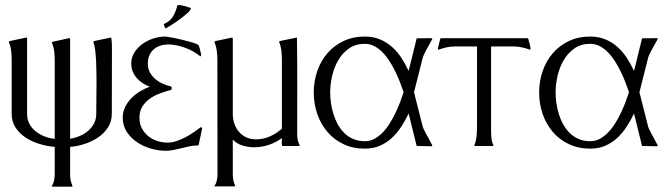

<svg xmlns="http://www.w3.org/2000/svg" viewBox="-20 -568 2586 747"><path d="M252.9 -28.3Q272 -31.2 290 -38.8Q308.1 -46.4 322.5 -58.6Q336.9 -70.8 345.7 -87.4Q354.5 -104 354.5 -125Q354.5 -155.8 355 -185.8Q355.5 -215.8 355.5 -246.6Q355.5 -260.7 355.2 -282.5Q355 -304.2 354 -327.1Q353 -350.1 350.6 -370.8Q348.1 -391.6 343.3 -404.3Q343.8 -406.2 345.7 -408.2L411.1 -421.9L413.1 -420.9Q414.6 -411.1 415 -401.4Q415.5 -391.6 415.5 -381.8Q415.5 -317.4 415.3 -253.4Q415 -189.5 415 -125Q415 -94.2 399.4 -71Q383.8 -47.9 360.1 -32.2Q336.4 -16.6 307.9 -7.6Q279.3 1.5 252.9 3.4V112.8Q252.9 134.8 261.7 154.3V157.2Q261.2 157.2 260.3 157.7Q259.3 158.2 258.8 158.2H184.1L180.7 156.2Q183.6 153.3 186 147.7Q188.5 142.1 189.9 135.7Q191.4 129.4 192.1 123.3Q192.9 117.2 192.9 112.8V3.4Q166 1.5 136.5 -7.1Q106.9 -15.6 82.3 -31.2Q57.6 -46.9 41.5 -70.1Q25.4 -93.3 25.4 -125V-335.4Q25.4 -353 23.4 -370.4Q21.5 -387.7 14.6 -404.3L15.1 -406.2L17.6 -408.2L82.5 -421.9L84.5 -420.9L85.4 -418.9V-125Q85.4 -103 94.7 -85.7Q104 -68.4 119.4 -56.4Q134.8 -44.4 153.8 -37.1Q172.9 -29.8 192.9 -27.8V-332.5Q192.9 -350.1 190.9 -367.7Q189 -385.3 182.1 -401.4V-403.8L184.1 -405.3L248.5 -419.4L252.4 -418.5Q252.4 -417.5 252.7 -417.2Q252.9 -417 252.9 -416Z M555.2 -320.8Q555.2 -301.3 563.2 -286.4Q571.3 -271.5 584.2 -260.5Q597.2 -249.5 613.5 -242.2Q629.9 -234.9 647 -231V-229.5L648.4 -227.1L647 -218.8Q626.5 -213.4 604.2 -205.3Q582 -197.3 564 -184.8Q545.9 -172.4 534.2 -154.1Q522.5 -135.7 522.5 -110.4Q522.5 -87.4 531.7 -69.3Q541 -51.3 556.2 -38.8Q571.3 -26.4 591.1 -19.8Q610.8 -13.2 632.3 -13.2Q648.4 -13.2 665.8 -18.8Q683.1 -24.4 700 -33.2Q716.8 -42 732.4 -52.5Q748 -63 760.7 -72.8V-72.3L763.2 -72.8L764.6 -72.3L766.6 -69.3L753.4 -6.3Q752.9 -4.4 752.4 -3.2Q752 -2 749.5 -2Q733.4 -2 718 1.2Q702.6 4.4 687 8.3Q671.4 12.2 656 15.4Q640.6 18.6 624.5 18.6Q597.2 18.6 567.6 10.3Q538.1 2 513.7 -14.4Q489.3 -30.8 473.4 -54.7Q457.5 -78.6 457.5 -110.4Q457.5 -132.3 466.8 -151.4Q476.1 -170.4 491 -185.8Q505.9 -201.2 524.9 -212.6Q543.9 -224.1 563 -230.5Q548.3 -235.8 535.2 -244.4Q522 -252.9 512 -264.4Q502 -275.9 496.3 -290Q490.7 -304.2 490.7 -320.8Q490.7 -344.7 503.2 -364.3Q515.6 -383.8 534.9 -397.5Q554.2 -411.1 577.4 -418.5Q600.6 -425.8 622.1 -425.8Q626 -425.8 637 -424.1Q647.9 -422.4 661.9 -419.4Q675.8 -416.5 691.4 -412.6Q707 -408.7 720.2 -405Q733.4 -401.4 742.2 -397.9Q751 -394.5 752.4 -392.1Q756.3 -383.8 758.3 -374Q760.3 -364.3 762.7 -355.5Q762.2 -353.5 761.7 -351.6Q761.2 -349.6 758.8 -348.6L756.8 -351.6V-350.6Q745.1 -360.4 730.5 -368.4Q715.8 -376.5 699.7 -382.3Q683.6 -388.2 667 -391.6Q650.4 -395 635.3 -395Q617.7 -395 603 -390.1Q588.4 -385.3 577.9 -376Q567.4 -366.7 561.3 -352.8Q555.2 -338.9 555.2 -320.8ZM618.7 -475.1Q642.6 -485.8 653.6 -504.9Q664.6 -523.9 670.4 -548.3Q684.1 -548.8 696.8 -544.9Q709.5 -541 722.2 -537.1L722.7 -535.2Q721.7 -528.3 708.7 -516.6Q695.8 -504.9 679.4 -492.9Q663.1 -481 647.2 -470.9Q631.3 -460.9 624.5 -457.5L622.6 -459L617.2 -471.7V-472.7Z M814.5 -404.3 815.4 -406.2 817.9 -408.2 882.8 -421.9Q884.8 -420.9 885.7 -418.9V-125Q885.7 -105 891.8 -86.9Q897.9 -68.8 909.7 -55.2Q921.4 -41.5 938 -33.7Q954.6 -25.9 976.1 -25.9Q1004.4 -25.9 1030.3 -37.4Q1056.2 -48.8 1076.7 -67.4V-335.4Q1076.7 -353 1074.7 -370.6Q1072.8 -388.2 1065.9 -404.3Q1066.4 -406.2 1068.4 -408.2L1134.3 -421.9L1135.3 -420.9Q1136.7 -326.7 1136.5 -233.2Q1136.2 -139.6 1136.2 -45.4Q1136.2 -34.7 1138.2 -24.2Q1140.1 -13.7 1145.5 -3.9V-1L1143.6 0H1079.1Q1078.1 0 1077.6 -2Q1077.1 -3.9 1076.7 -6.3Q1076.2 -8.8 1076.2 -11Q1076.2 -13.2 1076.2 -14.2L1076.7 -30.8Q1053.2 -13.2 1025.4 -4.2Q997.6 4.9 968.3 4.9Q945.8 4.9 923.8 -1.7Q901.9 -8.3 885.7 -24.9V112.3Q885.7 134.3 894.5 153.3V156.2Q894 156.2 893.1 156.7Q892.1 157.2 891.6 157.2H817.4L813.5 155.8V155.3Q816.9 152.8 819.3 147.2Q821.8 141.6 823.2 135.3Q824.7 128.9 825.4 122.6Q826.2 116.2 826.2 112.3L825.7 -335.4Q825.7 -353 823.5 -370.4Q821.3 -387.7 814.5 -404.3Z M1601.1 -418.9Q1615.2 -418.9 1629.9 -419.2Q1644.5 -419.4 1658.7 -419.4Q1662.6 -419.4 1661.6 -415.5Q1658.7 -410.2 1653.1 -400.1Q1647.5 -390.1 1641.6 -379.6Q1635.7 -369.1 1631.1 -359.4Q1626.5 -349.6 1625 -344.7L1590.8 -209L1625 -74.2Q1626.5 -69.3 1632.3 -57.9Q1638.2 -46.4 1644.8 -34.4Q1651.4 -22.5 1656.5 -12.9Q1661.6 -3.4 1661.6 -2.9Q1661.6 -1 1661.4 0Q1661.1 1 1658.7 1Q1644.5 1 1629.9 0.5Q1615.2 0 1601.1 0L1569.8 -126.5Q1557.1 -99.6 1541 -75Q1524.9 -50.3 1504.4 -31.2Q1483.9 -12.2 1458 -1Q1432.1 10.3 1399.4 10.3Q1353 10.3 1316.2 -7.3Q1279.3 -24.9 1253.7 -54.9Q1228 -85 1214.4 -124.5Q1200.7 -164.1 1200.7 -208Q1200.7 -252 1214.4 -291.5Q1228 -331.1 1253.7 -360.8Q1279.3 -390.6 1316.2 -408.2Q1353 -425.8 1399.4 -425.8Q1431.6 -425.8 1457.8 -415Q1483.9 -404.3 1504.6 -386Q1525.4 -367.7 1541.3 -343.5Q1557.1 -319.3 1569.8 -292ZM1399.4 -18.6Q1419.9 -18.6 1437.5 -28.3Q1455.1 -38.1 1470 -53.7Q1484.9 -69.3 1497.3 -89.6Q1509.8 -109.9 1519.8 -131.1Q1529.8 -152.3 1537.4 -172.6Q1544.9 -192.9 1550.3 -209Q1544.9 -225.1 1537.4 -245.1Q1529.8 -265.1 1519.8 -286.1Q1509.8 -307.1 1497.3 -327.1Q1484.9 -347.2 1470 -362.8Q1455.1 -378.4 1437.5 -387.9Q1419.9 -397.5 1399.4 -397.5Q1363.3 -397.5 1337.6 -379.4Q1312 -361.3 1295.9 -333.5Q1279.8 -305.7 1272.2 -272.5Q1264.6 -239.3 1264.6 -209Q1264.6 -188.5 1267.8 -166.5Q1271 -144.5 1277.6 -123.3Q1284.2 -102.1 1294.9 -83Q1305.7 -64 1320.6 -49.6Q1335.4 -35.2 1355.2 -26.9Q1375 -18.6 1399.4 -18.6Z M2031.7 -419.4 2035.2 -418Q2037.1 -408.2 2040.8 -396.7Q2044.4 -385.3 2043.9 -375.5L2040.5 -375Q2025.9 -380.4 2010.3 -383.8Q1994.6 -387.2 1979 -387.2H1890.6V-72.3Q1890.6 -65.4 1890.6 -56.2Q1890.6 -46.9 1891.4 -37.4Q1892.1 -27.8 1894 -18.8Q1896 -9.8 1899.4 -3.9V-1L1898.4 0H1828.6Q1828.1 0 1827.1 -0.5Q1826.2 -1 1825.7 -1V-3.9Q1828.6 -9.8 1830.8 -18.6Q1833 -27.3 1834 -37.1Q1835 -46.9 1835.4 -56.2Q1835.9 -65.4 1835.9 -72.3V-387.2H1748.5Q1732.9 -387.2 1717.5 -383.8Q1702.1 -380.4 1687.5 -375L1684.1 -375.5L1683.6 -378.9L1692.9 -418L1696.8 -419.4Z M2478 -418.9Q2492.2 -418.9 2506.8 -419.2Q2521.5 -419.4 2535.6 -419.4Q2539.6 -419.4 2538.6 -415.5Q2535.6 -410.2 2530 -400.1Q2524.4 -390.1 2518.6 -379.6Q2512.7 -369.1 2508.1 -359.4Q2503.4 -349.6 2502 -344.7L2467.8 -209L2502 -74.2Q2503.4 -69.3 2509.3 -57.9Q2515.1 -46.4 2521.7 -34.4Q2528.3 -22.5 2533.4 -12.9Q2538.6 -3.4 2538.6 -2.9Q2538.6 -1 2538.3 0Q2538.1 1 2535.6 1Q2521.5 1 2506.8 0.5Q2492.2 0 2478 0L2446.8 -126.5Q2434.1 -99.6 2418 -75Q2401.9 -50.3 2381.3 -31.2Q2360.8 -12.2 2335 -1Q2309.1 10.3 2276.4 10.3Q2230 10.3 2193.1 -7.3Q2156.2 -24.9 2130.6 -54.9Q2105 -85 2091.3 -124.5Q2077.6 -164.1 2077.6 -208Q2077.6 -252 2091.3 -291.5Q2105 -331.1 2130.6 -360.8Q2156.2 -390.6 2193.1 -408.2Q2230 -425.8 2276.4 -425.8Q2308.6 -425.8 2334.7 -415Q2360.8 -404.3 2381.6 -386Q2402.3 -367.7 2418.2 -343.5Q2434.1 -319.3 2446.8 -292ZM2276.4 -18.6Q2296.9 -18.6 2314.5 -28.3Q2332 -38.1 2346.9 -53.7Q2361.8 -69.3 2374.3 -89.6Q2386.7 -109.9 2396.7 -131.1Q2406.7 -152.3 2414.3 -172.6Q2421.9 -192.9 2427.2 -209Q2421.9 -225.1 2414.3 -245.1Q2406.7 -265.1 2396.7 -286.1Q2386.7 -307.1 2374.3 -327.1Q2361.8 -347.2 2346.9 -362.8Q2332 -378.4 2314.5 -387.9Q2296.9 -397.5 2276.4 -397.5Q2240.2 -397.5 2214.6 -379.4Q2189 -361.3 2172.9 -333.5Q2156.7 -305.7 2149.2 -272.5Q2141.6 -239.3 2141.6 -209Q2141.6 -188.5 2144.8 -166.5Q2147.9 -144.5 2154.5 -123.3Q2161.1 -102.1 2171.9 -83Q2182.6 -64 2197.5 -49.6Q2212.4 -35.2 2232.2 -26.9Q2252 -18.6 2276.4 -18.6Z"/></svg>

Font: CAT Linz
Style: Regular
Weight: 400
Designer: Peter Wiegel
Foundry: Peter Wiegel
Version: Version 1.08